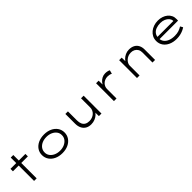

<svg xmlns="http://www.w3.org/2000/svg" viewBox="436 -2322 3971 3971"><g transform="rotate(-45 2421.5 -336.5)"><path d="M274 0V-683H349V0ZM105 -450V-522H542V-450Z M1098 10Q1000 10 925 -25Q850 -60 808 -122Q766 -184 766 -263Q766 -342 808 -403.5Q850 -465 925 -500Q1000 -535 1098 -535Q1195 -535 1269.5 -500Q1344 -465 1386.5 -403.5Q1429 -342 1429 -263Q1429 -184 1386.5 -122Q1344 -60 1269.5 -25Q1195 10 1098 10ZM1098 -61Q1170 -61 1227 -87Q1284 -113 1318 -158.5Q1352 -204 1351 -263Q1352 -322 1318.5 -367Q1285 -412 1227.5 -438Q1170 -464 1098 -464Q1025 -464 967.5 -438.5Q910 -413 877 -367.5Q844 -322 844 -263Q843 -204 876.5 -158.5Q910 -113 968 -87Q1026 -61 1098 -61Z M1940 10Q1868 10 1817 -20Q1766 -50 1738.5 -105.5Q1711 -161 1711 -237V-522H1786V-259Q1786 -196 1805.5 -152.5Q1825 -109 1864 -87Q1903 -65 1959 -65Q2003 -65 2041.5 -79Q2080 -93 2108.5 -118.5Q2137 -144 2153 -178Q2169 -212 2169 -251V-522H2245V0H2170L2168 -121L2181 -128Q2170 -96 2135.5 -64Q2101 -32 2050.5 -11Q2000 10 1940 10Z M2609 0V-522H2684L2686 -362H2666Q2682 -412 2714.5 -450.5Q2747 -489 2791 -512Q2835 -535 2886 -535Q2919 -535 2950 -528.5Q2981 -522 3000 -510L2979 -430Q2958 -442 2930 -448Q2902 -454 2877 -454Q2831 -454 2795.5 -438.5Q2760 -423 2735 -398Q2710 -373 2697.5 -341.5Q2685 -310 2685 -277V0Z M3284 0V-522H3358L3361 -381L3337 -380Q3355 -417 3389.5 -452.5Q3424 -488 3473.5 -511.5Q3523 -535 3581 -535Q3658 -535 3709.5 -506Q3761 -477 3787 -425.5Q3813 -374 3813 -309V0H3737V-298Q3737 -348 3714.5 -385.5Q3692 -423 3653 -443.5Q3614 -464 3565 -463Q3520 -463 3482.5 -447.5Q3445 -432 3417.5 -406Q3390 -380 3374.5 -349.5Q3359 -319 3359 -288V0H3322Q3309 0 3299.5 0Q3290 0 3284 0Z M4439 10Q4341 10 4265 -24.5Q4189 -59 4147 -120Q4105 -181 4105 -259Q4105 -322 4130.5 -372.5Q4156 -423 4200.5 -459.5Q4245 -496 4303.5 -516Q4362 -536 4428 -536Q4492 -536 4547 -517.5Q4602 -499 4642.5 -465.5Q4683 -432 4705 -385.5Q4727 -339 4725 -282L4724 -239H4171L4160 -302H4667L4650 -293L4649 -317Q4646 -355 4617 -388.5Q4588 -422 4539.5 -443Q4491 -464 4428 -464Q4361 -464 4304.5 -443.5Q4248 -423 4215 -379Q4182 -335 4182 -264Q4182 -203 4215 -158Q4248 -113 4309.5 -88Q4371 -63 4454 -63Q4524 -63 4574.5 -80Q4625 -97 4668 -125L4701 -67Q4672 -47 4631.5 -29Q4591 -11 4543 -0.5Q4495 10 4439 10Z"/></g></svg>

Font: Lexend Tera Light
Style: Regular
Weight: 300
Designer: Bonnie Shaver-Troup, Thomas Jockin
Foundry: Lexend
Version: Version 1.007